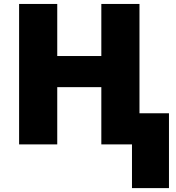

<svg xmlns="http://www.w3.org/2000/svg" viewBox="-20 -734 897 976"><path d="M689 -158.2H838.9V222.2H650.9V0H495.1V-291H271V0H77.1V-713.9H271V-449.2H495.1V-713.9H689Z"/></svg>

Font: Black Ops One [rus by aLiNcE]
Style: Regular
Weight: 400
Designer: James Grieshaber
Foundry: James Grieshaber
Version: Version 1.002;May 25, 2024;FontCreator 13.0.0.2680 64-bit